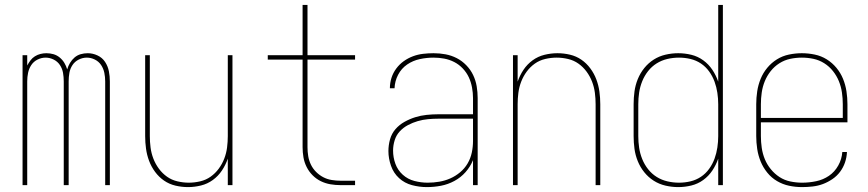

<svg xmlns="http://www.w3.org/2000/svg" viewBox="-20 -755 3540 783"><path d="M72 0V-530H91V-488Q97 -499 104.5 -509Q112 -519 122.5 -525.5Q133 -532 145 -535Q157 -538 169 -538Q169 -538 169 -538Q169 -538 169 -538Q184 -538 198 -534Q212 -530 223.5 -520.5Q235 -511 242.5 -498.5Q250 -486 254 -472Q258 -486 265.5 -498.5Q273 -511 284 -520.5Q295 -530 309 -534Q323 -538 338 -538Q338 -538 338 -538Q338 -538 338 -538Q358 -538 377.5 -529Q397 -520 408.5 -502.5Q420 -485 424 -464.5Q428 -444 428 -423V0H409V-423Q409 -441 405.5 -458Q402 -475 392.5 -489.5Q383 -504 367 -512Q351 -520 334 -520Q317 -520 301 -512Q285 -504 275.5 -489.5Q266 -475 263 -458Q260 -441 260 -423V0H240V-423Q240 -441 237 -458Q234 -475 224.5 -489.5Q215 -504 199 -512Q183 -520 166 -520Q149 -520 133 -512Q117 -504 107.5 -489.5Q98 -475 94.5 -458Q91 -441 91 -423V0Z M747 8Q721 8 695.5 2Q670 -4 649 -18.5Q628 -33 612.5 -54Q597 -75 588 -99Q579 -123 575.5 -148.5Q572 -174 572 -200V-530H591V-200Q591 -177 594 -153.5Q597 -130 605.5 -108Q614 -86 628 -67Q642 -48 661 -34.5Q680 -21 703.5 -15.5Q727 -10 750 -10Q773 -10 796.5 -15.5Q820 -21 839 -34.5Q858 -48 872 -67Q886 -86 894.5 -108Q903 -130 906 -153.5Q909 -177 909 -200V-530H928V0H909V-108Q900 -82 885 -59.5Q870 -37 848 -21Q826 -5 799.5 1.5Q773 8 747 8Z M1369 0Q1348 0 1327.5 -3.5Q1307 -7 1288.5 -16Q1270 -25 1255 -40Q1240 -55 1230.5 -74Q1221 -93 1217.5 -113.5Q1214 -134 1214 -155V-512H1072V-530H1214V-735H1234V-530H1428V-512H1234V-155Q1234 -136 1237 -118Q1240 -100 1248 -83.5Q1256 -67 1269 -54Q1282 -41 1298 -32.5Q1314 -24 1332.5 -21Q1351 -18 1369 -18H1428V0Z M1721 8Q1690 8 1660 0Q1630 -8 1607.5 -28.5Q1585 -49 1574.5 -79Q1564 -109 1564 -139Q1564 -163 1570.5 -186.5Q1577 -210 1592.5 -228Q1608 -246 1629.5 -258Q1651 -270 1673.5 -277Q1696 -284 1720 -286.5Q1744 -289 1768 -289H1909V-355Q1909 -376 1905 -398Q1901 -420 1892 -439.5Q1883 -459 1867.5 -475.5Q1852 -492 1832.5 -502Q1813 -512 1791.5 -516Q1770 -520 1748 -520Q1720 -520 1692 -514Q1664 -508 1640.5 -492Q1617 -476 1603.5 -450Q1590 -424 1589 -395H1570Q1570 -417 1576.5 -437.5Q1583 -458 1596 -475.5Q1609 -493 1626.5 -505.5Q1644 -518 1664 -525.5Q1684 -533 1705.5 -535.5Q1727 -538 1748 -538Q1773 -538 1797 -533.5Q1821 -529 1842.5 -518Q1864 -507 1881.5 -489Q1899 -471 1909.5 -449Q1920 -427 1924 -403Q1928 -379 1928 -355V0H1909V-102Q1898 -75 1878.5 -53Q1859 -31 1833 -17Q1807 -3 1778.5 2.5Q1750 8 1721 8ZM1724 -10Q1748 -10 1771.5 -14Q1795 -18 1816.5 -27.5Q1838 -37 1856.5 -52.5Q1875 -68 1887 -88.5Q1899 -109 1904 -132.5Q1909 -156 1909 -180V-271H1768Q1747 -271 1725.5 -269Q1704 -267 1683.5 -261Q1663 -255 1644 -245Q1625 -235 1610.5 -219.5Q1596 -204 1589.5 -183Q1583 -162 1583 -141Q1583 -113 1592.5 -87Q1602 -61 1622.5 -42.5Q1643 -24 1670 -17Q1697 -10 1724 -10Z M2072 0V-530H2091V-422Q2100 -448 2115 -470.5Q2130 -493 2152 -509Q2174 -525 2200.5 -531.5Q2227 -538 2253 -538Q2279 -538 2304.5 -532Q2330 -526 2351 -511.5Q2372 -497 2387.5 -476Q2403 -455 2412 -431Q2421 -407 2424.5 -381.5Q2428 -356 2428 -330V0H2409V-330Q2409 -353 2406 -376.5Q2403 -400 2394.5 -422Q2386 -444 2372 -463Q2358 -482 2339 -495.5Q2320 -509 2296.5 -514.5Q2273 -520 2250 -520Q2227 -520 2203.5 -514.5Q2180 -509 2161 -495.5Q2142 -482 2128 -463Q2114 -444 2105.5 -422Q2097 -400 2094 -376.5Q2091 -353 2091 -330V0Z M2746 8Q2720 8 2694 2Q2668 -4 2646 -18Q2624 -32 2607.5 -52.5Q2591 -73 2581 -97.5Q2571 -122 2567.5 -148Q2564 -174 2564 -200V-330Q2564 -356 2567.5 -382Q2571 -408 2581 -432.5Q2591 -457 2607.5 -477.5Q2624 -498 2646 -512Q2668 -526 2694 -532Q2720 -538 2746 -538Q2773 -538 2799.5 -531.5Q2826 -525 2848 -509Q2870 -493 2885 -470.5Q2900 -448 2909 -422V-735H2928V0H2909V-108Q2900 -82 2885 -59.5Q2870 -37 2848 -21Q2826 -5 2799.5 1.5Q2773 8 2746 8ZM2749 -10Q2773 -10 2796 -15.5Q2819 -21 2838.5 -34Q2858 -47 2872 -66.5Q2886 -86 2894 -108Q2902 -130 2905.5 -153.5Q2909 -177 2909 -200V-330Q2909 -353 2905.5 -376.5Q2902 -400 2894 -422Q2886 -444 2872 -463.5Q2858 -483 2838.5 -496Q2819 -509 2796 -514.5Q2773 -520 2749 -520Q2725 -520 2701.5 -514.5Q2678 -509 2658 -496.5Q2638 -484 2623 -465Q2608 -446 2599 -423.5Q2590 -401 2586.5 -377.5Q2583 -354 2583 -330V-200Q2583 -176 2586.5 -152.5Q2590 -129 2599 -106.5Q2608 -84 2623 -65Q2638 -46 2658 -33.5Q2678 -21 2701.5 -15.5Q2725 -10 2749 -10Z M3251 8Q3224 8 3198 2.5Q3172 -3 3149 -16.5Q3126 -30 3109 -51Q3092 -72 3082 -96.5Q3072 -121 3068 -147.5Q3064 -174 3064 -200V-330Q3064 -356 3068 -382.5Q3072 -409 3082 -433.5Q3092 -458 3109 -478.5Q3126 -499 3148.5 -513Q3171 -527 3197.5 -532.5Q3224 -538 3250 -538Q3276 -538 3302.5 -532.5Q3329 -527 3351.5 -513Q3374 -499 3391 -478.5Q3408 -458 3418 -433.5Q3428 -409 3432 -382.5Q3436 -356 3436 -330V-256H3083V-200Q3083 -176 3086.5 -152Q3090 -128 3099 -106Q3108 -84 3123.5 -65Q3139 -46 3159 -33Q3179 -20 3203 -15Q3227 -10 3251 -10Q3280 -10 3308.5 -16Q3337 -22 3360.5 -38Q3384 -54 3398.5 -80Q3413 -106 3415 -135H3434Q3433 -113 3426 -92.5Q3419 -72 3406 -54.5Q3393 -37 3374.5 -24.5Q3356 -12 3336 -4.5Q3316 3 3294 5.5Q3272 8 3251 8ZM3417 -274V-330Q3417 -354 3413.5 -378Q3410 -402 3401 -424Q3392 -446 3377 -465Q3362 -484 3341.5 -497Q3321 -510 3297.5 -515Q3274 -520 3250 -520Q3226 -520 3202.5 -515Q3179 -510 3158.5 -497Q3138 -484 3123 -465Q3108 -446 3099 -424Q3090 -402 3086.5 -378Q3083 -354 3083 -330V-274Z"/></svg>

Font: iosevka_custom_sans_ss08 Thin
Style: Regular
Weight: 100
Designer: Belleve Invis
Foundry: Belleve Invis
Version: Version 10.3.0; ttfautohint (v1.8.3)